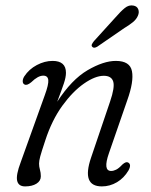

<svg xmlns="http://www.w3.org/2000/svg" viewBox="-20 -674 554 703"><path d="M70 -364.5Q63.5 -367.5 63.2 -376.2Q63 -385 69 -394.5Q86 -420.5 114.8 -435.8Q143.5 -451 172.5 -451Q221.5 -451 221.5 -407.5Q221.5 -391.5 214 -369Q206.5 -346.5 189.5 -301.5Q242.5 -383 300.8 -417Q359 -451 404 -451Q456 -451 463.2 -413.2Q470.5 -375.5 446 -307L379 -113.5Q356 -48 387 -48Q395.5 -48 405.2 -52.8Q415 -57.5 428 -71.5Q441.5 -83.5 449 -79Q462.5 -72 450.5 -50Q434 -22 408.2 -6.8Q382.5 8.5 353 8.5Q277.5 8.5 313.5 -97L383 -302Q401 -354.5 394.5 -375.5Q388 -396.5 360 -396.5Q328.5 -396.5 287.5 -368Q246.5 -339.5 208.2 -286.8Q170 -234 146 -160.5Q131.5 -117 127.2 -100.8Q123 -84.5 123 -75Q123 -64 126.2 -52.8Q129.5 -41.5 129.5 -28.5Q129.5 -11.5 113.5 -1.5Q97.5 8.5 72 8.5Q47.5 8.5 42.8 -12.2Q38 -33 56 -80.5L144 -325.5Q158.5 -365 156.8 -381Q155 -397 138.5 -397Q119 -397 94.5 -373Q79 -360 70 -364.5ZM402.5 -610Q421.5 -632 436.8 -644.5Q452 -657 469 -653.5Q482 -651 486.2 -640Q490.5 -629 485 -616.5Q479.5 -603.5 466.8 -593Q454 -582.5 435.5 -571.5L336 -503Q323 -495.5 317.5 -503Q314 -507 316.8 -512.5Q319.5 -518 324 -523.5Z"/></svg>

Font: Fraunces 72pt S100 Light
Style: Italic
Weight: 300
Italic angle: -16°
Version: Version 1.000; ttfautohint (v1.8.3)